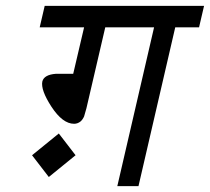

<svg xmlns="http://www.w3.org/2000/svg" viewBox="-20 -633 714 653"><path d="M180 -179 237 -105 146 -31 89 -105ZM274 -265Q268 -243 266 -237Q261 -226 254 -220Q244 -212 232 -212Q193 -212 155 -270Q118 -327 124 -356Q130 -379 170 -382H229L266 -540H115L132 -613H674L657 -540H576L451 0H379L504 -540H338Z"/></svg>

Font: Miedinger
Style: Italic
Weight: 400
Italic angle: -13°
Version: Version 001.000